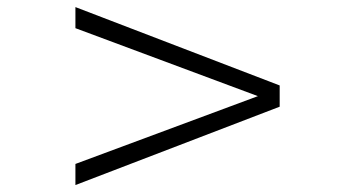

<svg xmlns="http://www.w3.org/2000/svg" viewBox="-20 -560 1002 542"><path d="M192.9 -37.6V-97.2L708 -288.6L192.9 -480.5V-540L769.5 -318.8V-258.8Z"/></svg>

Font: Doulos SIL Eur
Style: Regular
Weight: 400
Designer: Walt Agee, Victor Gaultney, Peter Martin, Debbi Hosken, Becca Hirsbrunner
Foundry: SIL International
Version: Version 5.000